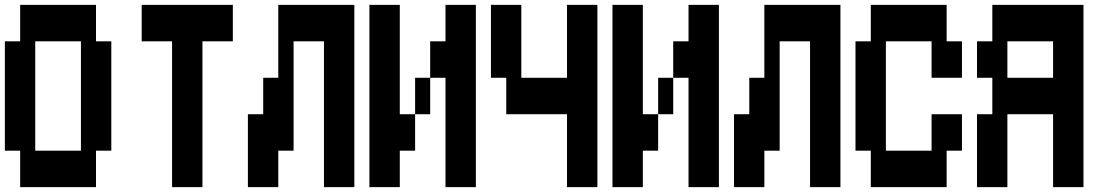

<svg xmlns="http://www.w3.org/2000/svg" viewBox="-20 -750 4540 790"><path d="M63 20V-130H0V-580H63V-730H375V-580H438V-130H375V20ZM125 -130H313V-580H125Z M688 20V-580H563V-730H938V-580H813V20Z M1438 -730V20H1313V-580H1188V-130H1125V20H1000V-280H1063V-430H1125V-730Z M1625 -280H1688V-130H1625V20H1500V-730H1625ZM1938 -730V20H1813V-430H1750V-580H1813V-730ZM1688 -430H1750V-280H1688Z M2313 20V-280H2063V-430H2000V-730H2125V-430H2313V-730H2438V20Z M2625 -280H2688V-130H2625V20H2500V-730H2625ZM2938 -730V20H2813V-430H2750V-580H2813V-730ZM2688 -430H2750V-280H2688Z M3438 -730V20H3313V-580H3188V-130H3125V20H3000V-280H3063V-430H3125V-730Z M3563 20V-130H3500V-580H3563V-730H3875V-580H3938V-430H3813V-580H3625V-130H3813V-280H3938V-130H3875V20Z M4000 20V-280H4063V-430H4000V-580H4063V-730H4438V20H4313V-280H4125V20ZM4125 -430H4313V-580H4125Z"/></svg>

Font: 2P VHS
Style: Regular
Weight: 400
Designer: CodeMan38
Foundry: CodeMan38
Version: Version 3.000